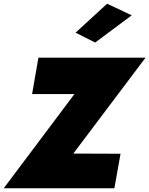

<svg xmlns="http://www.w3.org/2000/svg" viewBox="-47 -1009 800 1029"><path d="M125 -505H352L-27 0H566L599 -185L346 -186L733 -700H159ZM659 -927 527 -989 358 -834 463 -781Z"/></svg>

Font: Jost Black
Style: Italic
Weight: 900
Italic angle: -5°
Version: Version 3.710